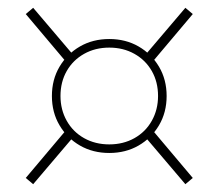

<svg xmlns="http://www.w3.org/2000/svg" viewBox="-20 -496 560 492"><path d="M260 -104Q218 -104 185 -123Q152 -142 132.5 -175Q113 -208 113 -250Q113 -292 132.5 -325Q152 -358 185 -377Q218 -396 260 -396Q302 -396 335 -377Q368 -358 387.5 -325Q407 -292 407 -250Q407 -208 387.5 -175Q368 -142 335 -123Q302 -104 260 -104ZM260 -126Q296 -126 324.5 -142Q353 -158 369 -186.5Q385 -215 385 -250Q385 -286 369 -314Q353 -342 324.5 -358Q296 -374 260 -374Q224 -374 195.5 -358Q167 -342 151 -314Q135 -286 135 -250Q135 -215 151 -186.5Q167 -158 195.5 -142Q224 -126 260 -126ZM148 -339 46 -460 65 -476 167 -356ZM372 -339 353 -356 455 -476 474 -460ZM148 -161 167 -144 65 -24 46 -40ZM372 -161 474 -40 455 -24 353 -144Z"/></svg>

Font: Kalnia
Style: Regular
Weight: 400
Designer: Frida Medrano
Foundry: Frida Medrano
Version: Version 1.105